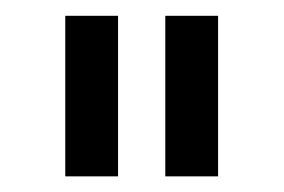

<svg xmlns="http://www.w3.org/2000/svg" viewBox="-20 -750 359 243"><path d="M256 -526.8V-730H189.2V-526.8ZM129.4 -526.8V-730H62.6V-526.8Z"/></svg>

Font: Secuela Light
Style: Regular
Weight: 300
Designer: Fernando Haro
Foundry: deFharo
Version: Version 1.708